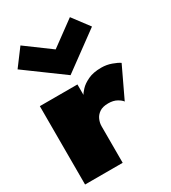

<svg xmlns="http://www.w3.org/2000/svg" viewBox="-172 -782 776 871"><g transform="rotate(-30 216.5 -346.5)"><path d="M210.5 0H13.5V-410.5H210.5V-352H208Q213.5 -363 228.8 -379.5Q244 -396 271.8 -409.2Q299.5 -422.5 341.5 -422.5Q369.5 -422.5 395 -413.2Q420.5 -404 433 -395L357.5 -236Q351 -246 333 -256.2Q315 -266.5 288 -266.5Q259 -266.5 242 -254.8Q225 -243 217.8 -225.8Q210.5 -208.5 210.5 -192ZM204.5 -462.5 9.5 -605.5 75 -693 204.5 -597.5 333.5 -692 399 -605Z"/></g></svg>

Font: League Spartan Thin Black
Style: Regular
Weight: 900
Version: Version 2.002